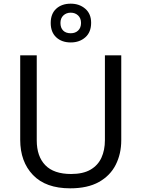

<svg xmlns="http://www.w3.org/2000/svg" viewBox="-20 -1015 771 1045"><path d="M640 -252Q640 -178 610 -118.5Q580 -59 518.5 -24.5Q457 10 362 10Q229 10 159.5 -62.5Q90 -135 90 -254V-714H180V-251Q180 -164 226.5 -116Q273 -68 367 -68Q432 -68 472.5 -91.5Q513 -115 532 -156.5Q551 -198 551 -252V-714H640ZM365 -784Q316 -784 286 -812Q256 -840 256 -890Q256 -940 286 -967.5Q316 -995 365 -995Q412 -995 444 -967.5Q476 -940 476 -891Q476 -840 444.5 -812Q413 -784 365 -784ZM365 -834Q390 -834 405.5 -849Q421 -864 421 -890Q421 -916 405 -931Q389 -946 365 -946Q341 -946 325 -931Q309 -916 309 -890Q309 -864 323.5 -849Q338 -834 365 -834Z"/></svg>

Font: Noto Sans Ambassadori
Style: Regular
Weight: 400
Designer: Monotype Design Team
Foundry: Monotype Imaging Inc.
Version: Version 2.013